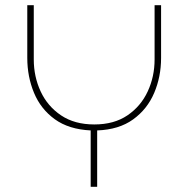

<svg xmlns="http://www.w3.org/2000/svg" viewBox="-20 -719 725 739"><path d="M329 0V-217Q245 -221 191 -260Q137 -299 111 -361.5Q85 -424 85 -496V-699H110V-490Q110 -424 136.5 -367Q163 -310 215 -275Q267 -240 343 -240Q419 -240 470.5 -275Q522 -310 548.5 -367Q575 -424 575 -490V-699H600V-496Q600 -424 573.5 -361.5Q547 -299 492.5 -259.5Q438 -220 354 -217V0Z"/></svg>

Font: MuseoModerno SemiBold Thin
Style: Regular
Weight: 250
Version: Version 1.001